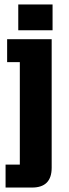

<svg xmlns="http://www.w3.org/2000/svg" viewBox="-20 -710 312 862"><path d="M5 132V29H69V-431H12V-534H212V43Q212 132 124 132ZM62 -574V-690H216V-574Z"/></svg>

Font: Mozilla Headline ExtraLight
Style: Regular
Weight: 200
Designer: Studio DRAMA
Foundry: Studio DRAMA
Version: Version 1.000